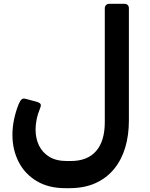

<svg xmlns="http://www.w3.org/2000/svg" viewBox="-20 -770 783 1004"><path d="M322 214Q234 214 172 177Q110 140 77.5 76.5Q45 13 45 -65Q45 -105 53.5 -145.5Q62 -186 77 -224Q85 -243 92.5 -250Q100 -257 115 -253L171 -238Q188 -233 192 -226Q196 -219 190 -205Q177 -173 171.5 -145Q166 -117 166 -93Q166 -46 184 -9Q202 28 238 50Q274 72 330 72H350Q437 72 482.5 20Q528 -32 528 -132V-727Q528 -737 534.5 -743.5Q541 -750 551 -750H631Q642 -750 648 -743.5Q654 -737 654 -727V-140Q654 -63 635 1Q616 65 577 113Q538 161 479.5 187.5Q421 214 342 214Z"/></svg>

Font: Rubik SemiBold
Style: Regular
Weight: 600
Designer: Hubert and Fischer
Foundry: Hubert and Fischer
Version: Version 2.300;gftools[0.9.30]